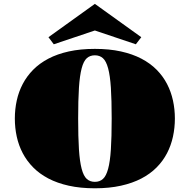

<svg xmlns="http://www.w3.org/2000/svg" viewBox="-20 -966 992 1004"><path d="M233.4 -771.5 476.1 -945.8 718.8 -771.5 690.4 -734.4 476.1 -806.6 261.2 -734.4ZM57.6 -346.2Q57.6 -394.5 67.6 -440.4Q77.6 -486.3 98.9 -526.9Q120.1 -567.4 153.3 -601.1Q186.5 -634.8 232.9 -659.2Q279.3 -683.6 339.8 -697Q400.4 -710.4 476.1 -710.4Q551.8 -710.4 612.3 -697Q672.9 -683.6 719.5 -659.2Q766.1 -634.8 799.3 -601.1Q832.5 -567.4 853.5 -526.9Q874.5 -486.3 884.5 -440.4Q894.5 -394.5 894.5 -346.2Q894.5 -297.9 884.5 -251.7Q874.5 -205.6 853.5 -165Q832.5 -124.5 799.3 -90.8Q766.1 -57.1 719.5 -32.7Q672.9 -8.3 612.3 5.1Q551.8 18.6 476.1 18.6Q400.4 18.6 339.8 5.1Q279.3 -8.3 232.9 -32.7Q186.5 -57.1 153.3 -90.8Q120.1 -124.5 98.9 -165Q77.6 -205.6 67.6 -251.5Q57.6 -297.4 57.6 -346.2ZM476.1 -15.1Q501.5 -15.1 518.3 -30.3Q535.2 -45.4 545.4 -83.3Q555.7 -121.1 559.8 -184.8Q564 -248.5 564 -346.2Q564 -443.4 559.8 -507.1Q555.7 -570.8 545.4 -608.6Q535.2 -646.5 518.3 -661.6Q501.5 -676.8 476.1 -676.8Q450.7 -676.8 433.8 -661.6Q417 -646.5 407 -608.6Q397 -570.8 392.8 -507.1Q388.7 -443.4 388.7 -346.2Q388.7 -248.5 392.8 -184.8Q397 -121.1 407 -83.3Q417 -45.4 433.8 -30.3Q450.7 -15.1 476.1 -15.1Z"/></svg>

Font: GravitasOne
Style: Regular
Weight: 400
Designer: Riccardo De Franceschi
Foundry: Sorkin Type Co.
Version: Version 1.001